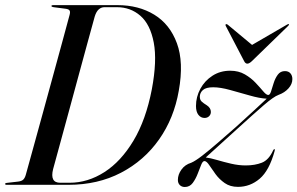

<svg xmlns="http://www.w3.org/2000/svg" viewBox="-28 -720 1159 748"><path d="M-8 -3.5Q-8 -7 -1.5 -7.5L42 -12.5Q56 -14 62.5 -20.2Q69 -26.5 72.5 -39Q85 -84 102.5 -147.5Q120 -211 139.8 -283Q159.5 -355 179 -426.2Q198.5 -497.5 215.2 -558.8Q232 -620 243 -661.5Q246.5 -674 243 -679.2Q239.5 -684.5 227 -686L181 -692Q172.5 -693 172.5 -696.5Q172.5 -700 178 -700H429.5Q512 -700 573 -662.8Q634 -625.5 661.2 -551.5Q688.5 -477.5 668.5 -366.5Q650 -259.5 591.8 -176.8Q533.5 -94 443.2 -47Q353 0 239 0H-2.5Q-8 0 -8 -3.5ZM243 -8Q314 -8 378.8 -49.5Q443.5 -91 492 -172Q540.5 -253 563.5 -372Q584.5 -483.5 571 -554.2Q557.5 -625 519 -658.5Q480.5 -692 427.5 -692H379Q366.5 -692 356.8 -683.5Q347 -675 341 -655.5Q328.5 -610.5 312 -550Q295.5 -489.5 277.2 -422.2Q259 -355 240.8 -288Q222.5 -221 206.5 -162.2Q190.5 -103.5 179 -61.5Q165.5 -8 206.5 -8ZM769.5 -92.5Q762 -93.5 756 -78.5Q750 -63.5 742.2 -43.2Q734.5 -23 722.8 -7.2Q711 8.5 692 8.5Q680 8.5 672.5 1Q665 -6.5 665 -19Q665 -40 678.8 -59.2Q692.5 -78.5 717 -86Q732.5 -92.5 759.8 -113.5Q787 -134.5 821.2 -164.2Q855.5 -194 892.5 -226.5Q929 -259.5 961.8 -289.8Q994.5 -320 1011 -335.5Q983 -337 944.8 -348Q906.5 -359 868.2 -369.5Q830 -380 802.5 -380Q774.5 -380 762.5 -369.2Q750.5 -358.5 750.5 -343Q750.5 -331 757.8 -324.2Q765 -317.5 777.5 -310Q793.5 -299.5 793.5 -284Q793.5 -274 786.5 -267.2Q779.5 -260.5 769 -260.5Q754.5 -260.5 745 -272.5Q735.5 -284.5 735.5 -307Q735.5 -342.5 752.5 -374Q769.5 -405.5 799.8 -425Q830 -444.5 869 -444.5Q901.5 -444.5 926 -430.2Q950.5 -416 968 -397.2Q985.5 -378.5 997.5 -364.2Q1009.5 -350 1017 -350Q1023.5 -350 1028 -364Q1032.5 -378 1038.2 -396.5Q1044 -415 1054.2 -429Q1064.5 -443 1082 -443Q1096 -443 1103.5 -434.2Q1111 -425.5 1111 -412Q1111 -392.5 1096 -375.8Q1081 -359 1057.5 -350.5Q1038 -343.5 998.8 -309.5Q959.5 -275.5 897.5 -219Q859.5 -184.5 825 -153.2Q790.5 -122 773.5 -106.5Q791 -104.5 817.2 -96.8Q843.5 -89 872.8 -82.2Q902 -75.5 929 -75.5Q965 -75.5 992.2 -86.2Q1019.5 -97 1036.5 -135Q1039 -139.5 1041.5 -139Q1043.5 -138 1042 -132Q1021 -55.5 983.8 -23.8Q946.5 8 899 8Q868.5 8 847.5 -6.8Q826.5 -21.5 812 -41.2Q797.5 -61 787.5 -76.2Q777.5 -91.5 769.5 -92.5ZM953.5 -482Q943 -472 935.5 -472Q928 -472 923 -482L851.5 -619Q849 -623.5 852 -625.5Q854.5 -627 859 -624L954 -545L1090 -624Q1096 -627.5 1097.5 -625.5Q1099 -623.5 1094.5 -619Z"/></svg>

Font: Fraunces 144pt S000
Style: Italic
Weight: 400
Italic angle: -16°
Version: Version 1.000; ttfautohint (v1.8.3)